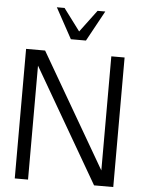

<svg xmlns="http://www.w3.org/2000/svg" viewBox="-63 -1017 808 1066"><g transform="rotate(5 341.5 -483.5)"><path d="M609 0V-722H535V-86L166 -722H60V0H134V-635L502 0ZM303 -797H387L480 -967H437L345 -844L253 -967H210Z"/></g></svg>

Font: Perun Light
Style: Regular
Weight: 300
Foundry: Copyright (c) Stefan Peev, Context Ltd, 2016
Version: Version 1.089